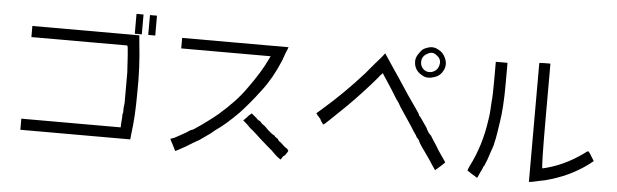

<svg xmlns="http://www.w3.org/2000/svg" viewBox="-53 -1034 4106 1278"><g transform="rotate(5 2000.0 -395.5)"><path d="M128.9 -699.2H843.8L847.7 -652.3Q867.2 -480.5 863.3 -312.5Q863.3 -156.2 847.7 -43L843.8 -3.9H109.4V-78.1H773.4V-85.9Q773.4 -101.6 777.3 -144.5V-164.1L781.2 -179.7Q781.2 -195.3 781.2 -207Q785.2 -238.3 785.2 -242.2Q785.2 -246.1 785.2 -335.9Q785.2 -425.8 785.2 -445.3Q777.3 -589.8 773.4 -613.3L769.5 -625H128.9ZM902.3 -839.8H949.2V-707H902.3ZM812.5 -839.8H859.4V-707H812.5Z M1625 -238.3Q1632.8 -246.1 1632.8 -246.1Q1636.7 -246.1 1668 -218.8L1679.7 -207L1695.3 -199.2Q1707 -183.6 1714.8 -179.7Q1714.8 -179.7 1730.5 -168L1742.2 -156.2L1753.9 -144.5Q1785.2 -117.2 1796.9 -113.3Q1804.7 -101.6 1820.3 -93.8L1832 -78.1L1843.8 -70.3Q1875 -39.1 1886.7 -35.2Q1898.4 -23.4 1898.4 -19.5Q1898.4 -15.6 1878.9 11.7L1867.2 19.5Q1863.3 27.3 1859.4 31.2Q1855.5 39.1 1855.5 39.1Q1855.5 46.9 1835.9 31.2Q1828.1 27.3 1808.6 7.8Q1800.8 0 1789.1 -11.7L1765.6 -31.2Q1707 -82 1699.2 -89.8Q1683.6 -105.5 1652.3 -132.8L1632.8 -148.4L1609.4 -171.9L1582 -195.3L1605.5 -218.8Q1613.3 -230.5 1625 -238.3ZM1128.9 -707H1484.4Q1679.7 -707 1839.8 -707Q1839.8 -703.1 1824.2 -668Q1812.5 -636.7 1804.7 -613.3Q1753.9 -492.2 1687.5 -406.2Q1617.2 -312.5 1550.8 -242.2Q1464.8 -156.2 1406.2 -117.2L1386.7 -101.6Q1378.9 -93.8 1367.2 -85.9Q1339.8 -66.4 1300.8 -39.1Q1277.3 -27.3 1214.8 11.7Q1152.3 46.9 1148.4 46.9Q1148.4 46.9 1128.9 7.8Q1109.4 -27.3 1109.4 -31.2L1132.8 -39.1Q1156.2 -50.8 1210.9 -82L1234.4 -97.7L1242.2 -101.6L1253.9 -105.5Q1273.4 -117.2 1277.3 -121.1Q1296.9 -132.8 1343.8 -168Q1386.7 -199.2 1414.1 -222.7Q1527.3 -320.3 1589.8 -410.2Q1675.8 -527.3 1718.8 -621.1L1726.6 -636.7H1128.9Z M2484.4 -722.7Q2484.4 -722.7 2531.2 -652.3Q2597.7 -554.7 2656.2 -464.8Q2718.8 -375 2726.6 -363.3Q2742.2 -339.8 2742.2 -339.8Q2742.2 -335.9 2746.1 -328.1Q2750 -328.1 2765.6 -304.7Q2781.2 -281.2 2800.8 -253.9Q2804.7 -242.2 2820.3 -218.8L2835.9 -203.1L2847.7 -183.6Q2878.9 -136.7 2894.5 -109.4Q2945.3 -35.2 2945.3 -35.2Q2945.3 -31.2 2914.1 -3.9L2882.8 23.4L2875 11.7Q2871.1 7.8 2835.9 -46.9Q2800.8 -97.7 2789.1 -113.3Q2785.2 -117.2 2765.6 -148.4Q2761.7 -160.2 2753.9 -171.9Q2750 -175.8 2746.1 -179.7Q2742.2 -183.6 2742.2 -183.6Q2738.3 -191.4 2734.4 -199.2L2730.5 -203.1Q2726.6 -210.9 2722.7 -214.8Q2714.8 -230.5 2617.2 -375L2601.6 -402.3L2582 -429.7Q2562.5 -460.9 2550.8 -480.5Q2511.7 -539.1 2500 -558.6Q2488.3 -574.2 2480.5 -589.8L2476.6 -585.9Q2472.7 -582 2468.8 -578.1Q2460.9 -570.3 2453.1 -558.6Q2363.3 -453.1 2265.6 -355.5Q2125 -218.8 2117.2 -214.8Q2113.3 -214.8 2105.5 -226.6Q2093.8 -242.2 2093.8 -246.1Q2093.8 -246.1 2089.8 -253.9Q2085.9 -253.9 2082 -261.7Q2078.1 -265.6 2074.2 -269.5L2062.5 -285.2L2093.8 -312.5Q2234.4 -433.6 2363.3 -578.1Q2390.6 -609.4 2425.8 -652.3Q2460.9 -691.4 2472.7 -707Q2484.4 -722.7 2484.4 -722.7ZM2835.9 -777.3Q2867.2 -761.7 2882.8 -726.6Q2902.3 -683.6 2882.8 -644.5Q2863.3 -605.5 2824.2 -593.8Q2781.2 -578.1 2750 -593.8Q2683.6 -625 2687.5 -695.3Q2691.4 -722.7 2710.9 -746.1Q2726.6 -773.4 2753.9 -781.2Q2796.9 -800.8 2835.9 -777.3ZM2828.1 -738.3Q2796.9 -765.6 2761.7 -742.2Q2738.3 -730.5 2730.5 -707Q2722.7 -679.7 2734.4 -656.2Q2757.8 -617.2 2800.8 -625Q2843.8 -636.7 2851.6 -679.7Q2859.4 -714.8 2828.1 -738.3Z M3261.7 -730.5H3300.8V-589.8Q3300.8 -433.6 3285.2 -335.9Q3281.2 -304.7 3273.4 -257.8Q3265.6 -210.9 3261.7 -199.2Q3257.8 -183.6 3257.8 -179.7Q3257.8 -175.8 3238.3 -121.1Q3222.7 -70.3 3214.8 -54.7Q3210.9 -43 3207 -35.2L3203.1 -31.2L3199.2 -23.4Q3195.3 -7.8 3183.6 11.7Q3171.9 39.1 3168 46.9Q3164.1 50.8 3160.2 46.9Q3156.2 43 3128.9 27.3Q3101.6 7.8 3097.7 7.8Q3101.6 -7.8 3109.4 -23.4Q3183.6 -168 3207 -339.8Q3214.8 -378.9 3218.8 -472.7Q3222.7 -500 3222.7 -613.3Q3222.7 -726.6 3222.7 -730.5Q3222.7 -730.5 3261.7 -730.5ZM3550.8 -750H3585.9V-398.4Q3585.9 -50.8 3593.8 -50.8Q3734.4 -82 3863.3 -175.8Q3882.8 -191.4 3886.7 -191.4Q3886.7 -191.4 3894.5 -183.6Q3902.3 -175.8 3910.2 -160.2L3929.7 -128.9Q3812.5 -31.2 3656.2 15.6Q3621.1 27.3 3574.2 35.2Q3527.3 46.9 3511.7 46.9V-351.6Q3511.7 -746.1 3511.7 -746.1Q3511.7 -750 3550.8 -750Z"/></g></svg>

Font: 和音 by 宁静之雨，公众号njzyshare
Style: Regular
Weight: 400
Designer: Steve Matteson
Foundry: Ascender Corporation
Version: Version 6.00;June 8, 2018;FontCreator 11.0.0.2388 32-bit